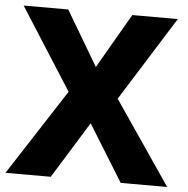

<svg xmlns="http://www.w3.org/2000/svg" viewBox="-51 -765 797 815"><g transform="rotate(5 347.0 -357.0)"><path d="M691 0H493L344 -241L195 0H2L239 -366L17 -714H207L345 -481L480 -714H674L449 -355Z"/></g></svg>

Font: Noto Sans Lao Looped ExtraBold
Style: Regular
Weight: 800
Designer: Mark Frömberg, Ben Mitchell
Foundry: The Fontpad Ltd
Version: Version 1.002; ttfautohint (v1.8.4.7-5d5b)